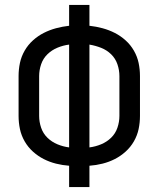

<svg xmlns="http://www.w3.org/2000/svg" viewBox="-20 -755 640 775"><path d="M259 0V-86Q232 -88 206 -94.5Q180 -101 156.5 -113Q133 -125 113 -143Q93 -161 79.5 -184.5Q66 -208 60.5 -234Q55 -260 55 -287V-448Q55 -475 60.5 -501Q66 -527 79.5 -550.5Q93 -574 113 -592Q133 -610 156.5 -622Q180 -634 206 -641Q232 -648 259 -651V-735H341V-651Q368 -648 394 -641Q420 -634 443.5 -622Q467 -610 487 -592Q507 -574 520.5 -550.5Q534 -527 539.5 -501Q545 -475 545 -448V-287Q545 -260 539.5 -234Q534 -208 520.5 -184.5Q507 -161 487 -143Q467 -125 443.5 -113Q420 -101 394 -94.5Q368 -88 341 -86V0ZM259 -160V-575Q235 -572 212 -562.5Q189 -553 171.5 -536Q154 -519 146 -495.5Q138 -472 138 -448V-287Q138 -263 146 -239.5Q154 -216 171.5 -199Q189 -182 212 -172.5Q235 -163 259 -160ZM341 -160Q365 -163 388 -172.5Q411 -182 428.5 -199Q446 -216 454 -239.5Q462 -263 462 -287V-448Q462 -472 454 -495.5Q446 -519 428.5 -536Q411 -553 388 -562Q365 -571 341 -575Z"/></svg>

Font: Iosevka Curly Extended
Style: Regular
Weight: 400
Width: 7
Monospace: yes
Designer: Belleve Invis
Foundry: Belleve Invis
Version: Version 11.1.0; ttfautohint (v1.8.3)